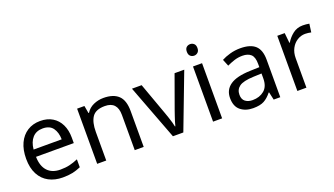

<svg xmlns="http://www.w3.org/2000/svg" viewBox="-65 -1240 3053 1753"><g transform="rotate(-20 1461.0 -363.5)"><path d="M292 -546Q361 -546 410.5 -516Q460 -486 486.5 -431.5Q513 -377 513 -304V-251H146Q148 -160 192.5 -112.5Q237 -65 317 -65Q368 -65 407.5 -74.5Q447 -84 489 -102V-25Q448 -7 408 1.5Q368 10 313 10Q237 10 178.5 -21Q120 -52 87.5 -113.5Q55 -175 55 -264Q55 -352 84.5 -415Q114 -478 167.5 -512Q221 -546 292 -546ZM291 -474Q228 -474 191.5 -433.5Q155 -393 148 -321H421Q420 -389 389 -431.5Q358 -474 291 -474Z M907 -546Q1003 -546 1052 -499.5Q1101 -453 1101 -349V0H1014V-343Q1014 -472 894 -472Q805 -472 771 -422Q737 -372 737 -278V0H649V-536H720L733 -463H738Q764 -505 810 -525.5Q856 -546 907 -546Z M1385 0 1182 -536H1276L1390 -220Q1398 -198 1407 -171Q1416 -144 1423 -119.5Q1430 -95 1433 -78H1437Q1441 -95 1448.5 -120Q1456 -145 1465.5 -172Q1475 -199 1482 -220L1596 -536H1690L1486 0Z M1820 -737Q1840 -737 1855.5 -723.5Q1871 -710 1871 -681Q1871 -653 1855.5 -639Q1840 -625 1820 -625Q1798 -625 1783 -639Q1768 -653 1768 -681Q1768 -710 1783 -723.5Q1798 -737 1820 -737ZM1863 -536V0H1775V-536Z M2236 -545Q2334 -545 2381 -502Q2428 -459 2428 -365V0H2364L2347 -76H2343Q2308 -32 2269.5 -11Q2231 10 2163 10Q2090 10 2042 -28.5Q1994 -67 1994 -149Q1994 -229 2057 -272.5Q2120 -316 2251 -320L2342 -323V-355Q2342 -422 2313 -448Q2284 -474 2231 -474Q2189 -474 2151 -461.5Q2113 -449 2080 -433L2053 -499Q2088 -518 2136 -531.5Q2184 -545 2236 -545ZM2262 -259Q2162 -255 2123.5 -227Q2085 -199 2085 -148Q2085 -103 2112.5 -82Q2140 -61 2183 -61Q2251 -61 2296 -98.5Q2341 -136 2341 -214V-262Z M2844 -546Q2859 -546 2876.5 -544.5Q2894 -543 2907 -540L2896 -459Q2883 -462 2867.5 -464Q2852 -466 2838 -466Q2797 -466 2761 -443.5Q2725 -421 2703.5 -380.5Q2682 -340 2682 -286V0H2594V-536H2666L2676 -438H2680Q2706 -482 2747 -514Q2788 -546 2844 -546Z"/></g></svg>

Font: Noto Sans Meroitic
Style: Regular
Weight: 400
Designer: Monotype Design Team
Foundry: Monotype Imaging Inc.
Version: Version 2.002; ttfautohint (v1.8.4.7-5d5b)